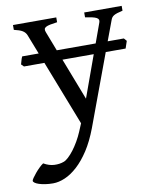

<svg xmlns="http://www.w3.org/2000/svg" viewBox="-103 -517 676 823"><g transform="rotate(-10 235.0 -105.0)"><path d="M263.2 -88.9 329.1 -271H192.9ZM482.9 -454.1V-433.1Q468.3 -429.7 459 -426.8Q449.7 -423.8 443.8 -420.2Q438 -416.5 434.8 -411.9Q431.6 -407.2 429.2 -399.9L397.5 -314.9H467.8L478.5 -302.7L467.8 -271H381.3L266.1 40Q245.6 94.2 220.5 132.8Q195.3 171.4 168.2 196Q141.1 220.7 113.8 232.4Q86.4 244.1 62 244.1Q43.5 244.1 27.8 241.7Q12.2 239.3 1 235.6Q-10.3 231.9 -16.6 227.3Q-22.9 222.7 -22.9 218.3Q-22.9 215.3 -17.1 206.5Q-11.2 197.8 -2.4 187.3Q6.3 176.8 16.4 167Q26.4 157.2 34.2 152.3Q57.6 166 80.8 167Q104 168 122.1 161.1Q130.9 158.2 142.6 147.5Q154.3 136.7 166.3 121.1Q178.2 105.5 189.7 85.7Q201.2 65.9 210 44.9L224.1 11.2L114.3 -271H25.4L14.6 -281.7Q17.1 -289.6 19.3 -298.3Q21.5 -307.1 25.4 -314.9H97.2L64 -399.9Q58.6 -413.1 46.4 -420.4Q34.2 -427.7 9.8 -433.1V-454.1H198.2V-433.1Q179.2 -430.7 167.2 -428.2Q155.3 -425.8 148.7 -422.1Q142.1 -418.5 141.1 -413.1Q140.1 -407.7 143.1 -399.9L175.8 -314.9H345.2L376 -399.9Q378.9 -407.2 377.2 -412.4Q375.5 -417.5 368.9 -421.1Q362.3 -424.8 350.1 -427.5Q337.9 -430.2 319.8 -433.1V-454.1Z"/></g></svg>

Font: Noto Serif Devanagari
Style: Bold
Weight: 700
Designer: Monotype Design Team
Foundry: Monotype Imaging Inc.
Version: Version 1.01